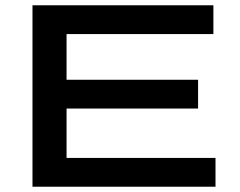

<svg xmlns="http://www.w3.org/2000/svg" viewBox="-20 -707 908 727"><path d="M103 0V-687H788V-578H232V-405H730V-296H232V-109H796V0Z"/></svg>

Font: Archivo Expanded Medium
Style: Regular
Weight: 500
Width: 7
Designer: Hector Gatti
Foundry: Omnibus-Type
Version: Version 2.001